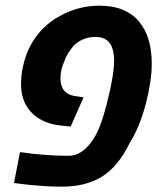

<svg xmlns="http://www.w3.org/2000/svg" viewBox="-20 -661 585 690"><path d="M201.7 9.8Q172.9 9.8 143.6 8.1Q114.3 6.3 90.1 3.9Q65.9 1.5 52.2 -0.5L30.3 -3.4L51.8 -114.3Q100.1 -107.4 142.6 -104.2Q185.1 -101.1 226.1 -101.1Q251 -101.1 271.5 -114.7Q292 -128.4 307.1 -148.9Q328.1 -176.8 342.5 -217.3Q356.9 -257.8 369.1 -310.1Q375.5 -335.9 380.1 -360.1Q384.8 -384.3 387.5 -405.8Q390.1 -427.2 390.1 -443.8Q390.1 -465.8 384.5 -485.1Q378.9 -504.4 364.3 -516.4Q349.6 -528.3 322.8 -528.3Q298.3 -528.3 277.8 -519.3Q257.3 -510.3 243.2 -495.1Q232.9 -482.4 224.4 -468.8Q215.8 -455.1 210.9 -439.9Q204.6 -426.3 200.9 -410.9Q197.3 -395.5 197.3 -381.3Q197.3 -361.3 203.4 -347.2Q209.5 -333 223.1 -324.7Q236.8 -316.4 259.3 -314.5L280.3 -311L233.9 -206.1L206.5 -209Q158.7 -212.9 125 -232.2Q91.3 -251.5 73.5 -283.4Q55.7 -315.4 55.7 -357.9Q55.7 -370.6 56.9 -385.5Q58.1 -400.4 62.5 -421.4Q75.7 -483.9 110.4 -530.3Q145 -576.7 195.3 -603.5Q261.7 -640.6 337.4 -640.6Q386.7 -640.6 422.1 -625.5Q457.5 -610.4 480.5 -582.5Q503.4 -554.7 514.4 -516.6Q525.4 -478.5 525.4 -432.6Q525.4 -402.3 520 -365.5Q514.6 -328.6 504.6 -290Q494.6 -251.5 480 -214.6Q465.3 -177.7 446.3 -147.5Q404.8 -62.5 346.7 -26.4Q288.6 9.8 201.7 9.8Z"/></svg>

Font: Open Sans SemiCondensed
Style: Bold Italic
Weight: 700
Width: 4
Italic angle: -12°
Designer: Monotype Design Team
Foundry: Monotype Imaging Inc.
Version: Version 3.003